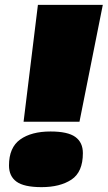

<svg xmlns="http://www.w3.org/2000/svg" viewBox="-20 -760 443 790"><path d="M77 -259 136 -740H403L307 -259ZM17 -79Q17 -153 63 -186Q109 -219 188 -219Q259 -219 290 -196.5Q321 -174 321 -130Q321 -52 274 -21Q227 10 151 10Q79 10 48 -12.5Q17 -35 17 -79Z"/></svg>

Font: Georama ExtraExtended Black
Style: Italic
Weight: 900
Width: 8
Italic angle: -9°
Designer: Jean-Baptiste Levee
Foundry: Production Type
Version: Version 1.000